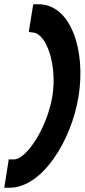

<svg xmlns="http://www.w3.org/2000/svg" viewBox="-29 -715 397 901"><path d="M12 33 -9 166H16C168 166 306 -52 340 -265C374 -478 304 -695 152 -695H127L106 -565L128 -562C189 -555 240 -411 217 -265C193 -116 95 33 37 33Z"/></svg>

Font: Charger Sport
Style: UltObl
Weight: 1000
Designer: Jasper
Foundry: Cannot Into Space Fonts
Version: Version 1.1